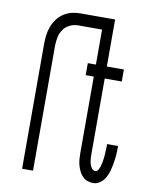

<svg xmlns="http://www.w3.org/2000/svg" viewBox="-84 -796 668 865"><g transform="rotate(10 250.0 -363.5)"><path d="M76 0V-570Q76 -591 78.5 -611Q81 -631 88 -650Q95 -669 107 -685.5Q119 -702 136 -713.5Q153 -725 172.5 -730Q192 -735 212 -735H347V-680H212Q193 -680 174.5 -671Q156 -662 145 -646Q134 -630 130 -610Q126 -590 126 -570V0ZM402 8Q388 8 375 3Q362 -2 352.5 -12Q343 -22 337 -35Q331 -48 327.5 -61Q324 -74 323 -88Q322 -102 322 -116V-465H285V-520H322V-735H372V-520H450V-465H372V-116Q372 -106 373 -95.5Q374 -85 376.5 -75.5Q379 -66 385.5 -56.5Q392 -47 402 -47Q410 -47 415 -55Q420 -63 422.5 -71Q425 -79 426.5 -87Q428 -95 429.5 -103Q431 -111 431.5 -119.5Q432 -128 432.5 -136Q433 -144 433.5 -152.5Q434 -161 434 -169V-176H484V-167Q484 -149 482.5 -131.5Q481 -114 478 -96.5Q475 -79 470.5 -62Q466 -45 457.5 -29.5Q449 -14 434 -3Q419 8 402 8Z"/></g></svg>

Font: Iosevka Term Curly Light
Style: Regular
Weight: 300
Designer: Belleve Invis
Foundry: Belleve Invis
Version: Version 32.3.0